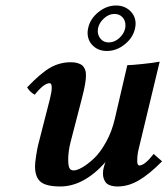

<svg xmlns="http://www.w3.org/2000/svg" viewBox="-20 -671 612 701"><path d="M279.8 -314.9 237.8 -152.8Q229 -119.1 229 -87.9Q229 -67.4 233.2 -58.1Q237.3 -48.8 249 -48.8Q261.2 -48.8 280.8 -60.1Q300.3 -71.3 323 -92.5Q345.7 -113.8 366.9 -151.9Q388.2 -189.9 398.9 -235.8L444.8 -433.1Q459.5 -433.1 499.5 -437.3Q539.6 -441.4 563 -445.8L485.8 -125Q481 -106 481 -83Q481 -66.9 488.8 -66.9Q508.3 -66.9 541 -108.9L571.8 -82Q524.4 -34.2 486.3 -12.2Q448.2 9.8 410.2 9.8Q392.1 9.8 380.4 5.1Q368.7 0.5 363.8 -8.1Q358.9 -16.6 357.4 -23.4Q356 -30.3 356 -39.1Q356 -55.7 365.2 -79.1Q285.6 9.8 200.2 9.8Q148.4 9.8 128.2 -7.3Q107.9 -24.4 107.9 -64Q107.9 -76.7 111.8 -101.8Q115.7 -127 119.1 -141.1L162.1 -309.1Q168.9 -335.9 168.9 -351.1Q168.9 -367.2 161.1 -367.2Q140.1 -367.2 106.9 -325.2Q89.4 -334.5 79.1 -352.1Q129.9 -405.3 164.6 -424.6Q199.2 -443.8 238.8 -443.8Q253.4 -443.8 264.2 -440.4Q274.9 -437 280.5 -432.1Q286.1 -427.2 289.3 -419.9Q292.5 -412.6 293.2 -407.2Q293.9 -401.9 293.9 -395Q293.9 -369.6 279.8 -314.9ZM397.9 -620.1Q377.4 -620.1 359.9 -604.2Q342.3 -588.4 337.9 -567.9Q337.9 -565.9 337.4 -562.7Q336.9 -559.6 336.9 -558.1Q336.9 -541 347.9 -528.6Q358.9 -516.1 377 -516.1Q397.9 -516.1 415.5 -532Q433.1 -547.9 437 -567.9Q438 -571.8 438 -579.1Q438 -596.7 426.8 -608.4Q415.5 -620.1 397.9 -620.1ZM301.8 -567.9Q308.6 -601.6 338.6 -626.2Q368.7 -650.9 403.8 -650.9Q434.1 -650.9 454.6 -631.8Q475.1 -612.8 475.1 -584Q475.1 -577.6 473.1 -567.9Q466.3 -534.2 436 -509.5Q405.8 -484.9 370.1 -484.9Q339.8 -484.9 319.8 -503.7Q299.8 -522.5 299.8 -551.8Q299.8 -558.1 301.8 -567.9Z"/></svg>

Font: Linux Libertine G
Style: Bold Italic
Weight: 700
Italic angle: -11.5°
Designer: Philipp H. Poll
Foundry: Philipp H. Poll
Version: Version 4.1.0